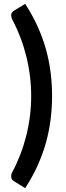

<svg xmlns="http://www.w3.org/2000/svg" viewBox="-20 -805 340 983"><path d="M139.6 -313.5Q139.6 -416.5 114.7 -516.4Q89.8 -616.2 43.5 -703.6Q37.1 -716.3 37.1 -726.1Q37.1 -735.4 42 -741.7Q46.9 -748 54.2 -752L108.9 -785.2Q146 -728 172.1 -670.7Q198.2 -613.3 214.6 -554.9Q231 -496.6 238.8 -436.3Q246.6 -376 246.6 -313.5Q246.6 -251 238.8 -190.9Q231 -130.9 214.6 -72.5Q198.2 -14.2 172.1 43.5Q146 101.1 108.9 158.2L54.2 124.5Q46.9 120.6 42 114.3Q37.1 107.9 37.1 98.1Q37.1 93.3 38.3 87.9Q39.6 82.5 43 76.2Q89.8 -11.7 114.7 -111.1Q139.6 -210.4 139.6 -313.5Z"/></svg>

Font: Kantumruy
Style: Bold
Weight: 600
Foundry: Sovichet Tep
Version: Version 1.20 August 16, 2013